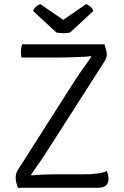

<svg xmlns="http://www.w3.org/2000/svg" viewBox="-20 -894 590 914"><path d="M338 -513Q354.5 -538.5 373.5 -565Q392.5 -591.5 415 -624L412 -627Q403.5 -625 381.8 -623.8Q360 -622.5 334 -621.8Q308 -621 285.8 -620.5Q263.5 -620 255 -620H82.5Q79.5 -632 79.5 -644.5Q79.5 -664 85.5 -683H477.5Q484 -661 486.2 -650.8Q488.5 -640.5 488.5 -634Q488.5 -619.5 476.5 -600L206.5 -178.5Q189.5 -151 168.2 -120.8Q147 -90.5 127.5 -62L130.5 -59Q162 -62 188 -63Q214 -64 232 -64H368Q409.5 -64 439.8 -67.5Q470 -71 489.5 -80Q492.5 -71 494.5 -61.5Q496.5 -52 496.5 -42.5Q496.5 -23 485 -11.5Q473.5 0 443 0H65Q57.5 -23 56 -32.2Q54.5 -41.5 54.5 -48Q54.5 -56.5 56.8 -65.8Q59 -75 65 -85ZM390 -874.5Q399.5 -871.5 409.8 -863Q420 -854.5 424.5 -842L313.5 -739Q307 -738 298.5 -737Q290 -736 281 -736Q272 -736 263.5 -737Q255 -738 248.5 -739L137.5 -842Q142 -854.5 152.2 -863Q162.5 -871.5 172 -874.5L281 -799.5Z"/></svg>

Font: Signika Negative SC Light
Style: Regular
Weight: 300
Designer: Anna Giedryś
Foundry: Anna Giedryś
Version: Version 2.000; ttfautohint (v1.8.3) -l 8 -r 50 -G 200 -x 9 -